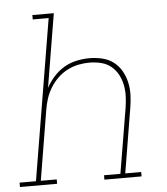

<svg xmlns="http://www.w3.org/2000/svg" viewBox="-71 -782 723 829"><g transform="rotate(-5 291.0 -367.5)"><path d="M-18 0V-19H53L169 -716H100V-735H193L140 -416Q154 -442 174.5 -464.5Q195 -487 220 -501.5Q245 -516 273.5 -522Q302 -528 329 -528Q357 -528 384.5 -521.5Q412 -515 433 -499Q454 -483 467.5 -459.5Q481 -436 487 -409Q493 -382 492 -353.5Q491 -325 486 -297L440 -19H509V0H348V-19H419L466 -300Q470 -325 471 -351Q472 -377 467 -401Q462 -425 450.5 -446Q439 -467 420.5 -482Q402 -497 377.5 -503Q353 -509 327 -509Q303 -509 278.5 -504Q254 -499 231 -487Q208 -475 189 -456.5Q170 -438 156.5 -415.5Q143 -393 135.5 -369.5Q128 -346 124 -321L74 -19H143V0Z"/></g></svg>

Font: Iosevka Etoile Thin Oblique
Style: Regular
Weight: 100
Italic angle: -9°
Designer: Belleve Invis
Foundry: Belleve Invis
Version: Version 15.5.2; ttfautohint (v1.8.4)